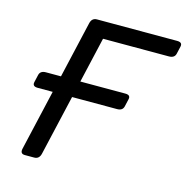

<svg xmlns="http://www.w3.org/2000/svg" viewBox="-104 -799 874 898"><g transform="rotate(15 333.5 -350.0)"><path d="M71.3 -319.3Q44.4 -319.3 49.3 -341.3L57.6 -377.4Q62.5 -399.4 89.8 -399.4H162.6L225.6 -673.3Q231.9 -700.2 256.3 -700.2H644.5Q671.4 -700.2 666.5 -678.2L658.2 -642.1Q653.3 -620.1 626 -620.1H307.1L256.3 -399.4H474.1Q501 -399.4 495.6 -377.4L487.3 -341.3Q482.4 -319.3 455.6 -319.3H237.8L170.4 -26.9Q164.1 0 139.6 0H94.7Q70.3 0 76.7 -26.9L144 -319.3Z"/></g></svg>

Font: Istok Web
Style: Italic
Weight: 400
Italic angle: -13°
Designer: Andrey V. Panov
Foundry: Andrey V. Panov
Version: Version 1.0.2g